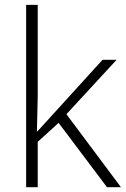

<svg xmlns="http://www.w3.org/2000/svg" viewBox="-20 -780 524 800"><path d="M136.2 -232.9 407.2 -530.8H465.8L256.8 -304.2L483.9 0H425.8L224.1 -268.1L137.2 -189V0H88.9V-759.8H137.2V-378.9L133.8 -232.9Z"/></svg>

Font: JBL Sans
Style: Light
Weight: 300
Version: Version 1.10